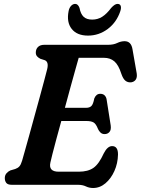

<svg xmlns="http://www.w3.org/2000/svg" viewBox="-20 -924 704 960"><path d="M370 0H39.5Q18.5 0 11.2 -9.8Q4 -19.5 4 -33.5Q4 -47.5 12.2 -57.2Q20.5 -67 32 -72L56 -79Q69 -83.5 76.8 -92Q84.5 -100.5 90.5 -120.5Q94.5 -135 104 -168.2Q113.5 -201.5 126 -246.8Q138.5 -292 152 -341.5Q165.5 -391 178.5 -437.8Q191.5 -484.5 201.2 -521.8Q211 -559 216 -578.5Q224.5 -614.5 204 -623L182 -630Q172 -635 165.5 -642.2Q159 -649.5 159 -661Q159 -678.5 170 -689.2Q181 -700 201.5 -700H520.5Q547.5 -700 566 -709Q584.5 -718 603 -718Q636 -718 642.5 -677.5L663.5 -557.5Q666.5 -537.5 659 -526.2Q651.5 -515 636.5 -512.5Q620 -510.5 607.8 -519.8Q595.5 -529 586.5 -555.5Q572.5 -599.5 551.8 -617.2Q531 -635 499.5 -635H373.5Q367.5 -614.5 356.8 -575.8Q346 -537 332.2 -487.2Q318.5 -437.5 304.5 -385H411Q428 -385 437 -394Q446 -403 451.5 -432Q461 -455 481 -455Q496 -455 504 -446.2Q512 -437.5 513.5 -424L533.5 -297Q536.5 -274.5 527.2 -264Q518 -253.5 503 -253.5Q491 -253.5 483 -260.8Q475 -268 470 -279Q460 -305 447.5 -312Q435 -319 412 -319H286.5Q273 -270.5 261.5 -227.5Q250 -184.5 242.2 -154Q234.5 -123.5 232 -111.5Q221.5 -65.5 273.5 -65.5H373.5Q419.5 -65.5 447 -84.5Q474.5 -103.5 499 -157.5Q517.5 -193.5 540.5 -193.5Q570.5 -193.5 570 -151Q569 -107 552 -69Q535 -31 507.2 -7.5Q479.5 16 445.5 16Q426 16 409.5 8Q393 0 370 0ZM441 -826Q468.5 -826 491 -840.2Q513.5 -854.5 536 -884.5Q554 -904.5 567.5 -904.5Q580 -904.5 583.5 -894.5Q587 -884.5 581.5 -868Q563 -812.5 518.8 -779.2Q474.5 -746 420 -746Q365 -746 338.5 -779.5Q312 -813 323 -868.5Q326 -884.5 335.2 -894.5Q344.5 -904.5 356 -904.5Q370 -904.5 377.5 -884.5Q383 -854.5 398 -840.2Q413 -826 441 -826Z"/></svg>

Font: Fraunces 72pt SuperSoft SemiBold
Style: Italic
Weight: 600
Italic angle: -16°
Version: Version 1.000;[b76b70a41]